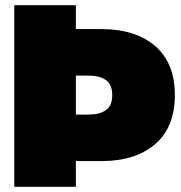

<svg xmlns="http://www.w3.org/2000/svg" viewBox="-20 -719 698 739"><path d="M35 -699H272V-607H371Q501 -607 577 -542Q653 -477 653 -353Q653 -229 577 -164Q501 -99 371 -99H272V0H35ZM321 -278Q363 -278 387.5 -295Q412 -312 412 -353Q412 -394 387.5 -411Q363 -428 321 -428H272V-278Z"/></svg>

Font: Prompt Black
Style: Regular
Weight: 900
Designer: Katatrad Team
Foundry: CadsonDemak
Version: Version 1.000